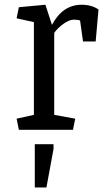

<svg xmlns="http://www.w3.org/2000/svg" viewBox="-20 -561 472 830"><path d="M333 -540.5Q376 -540.5 405.8 -520L393.6 -381.8H338.9L326.2 -472.2Q316.4 -476.1 297.9 -476.1Q279.3 -475.6 254.4 -458Q229.5 -440.4 214.4 -418.9V-64.5L305.2 -47.9L295.4 0H61.5L51.8 -47.9L126.5 -64.5V-465.3L51.8 -481.9L61.5 -529.8L176.3 -540.5L204.6 -453.6Q251 -540.5 333 -540.5ZM130.4 62.5H211.4V83L180.7 249.5H130.4Z"/></svg>

Font: NoticiaText-Regular
Style: Regular
Weight: 400
Designer: JM Sole
Foundry: JM Sole
Version: Version 1.003